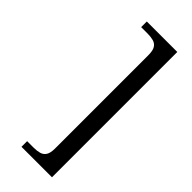

<svg xmlns="http://www.w3.org/2000/svg" viewBox="-285 -797 962 962"><g transform="rotate(45 196.0 -316.0)"><path d="M112 128V88H158Q181 88 199 83Q217 78 227 62.5Q237 47 237 15V-646Q237 -679 227 -694.5Q217 -710 199 -715Q181 -720 158 -720H112V-760H328V128Z"/></g></svg>

Font: Noto Serif Gujarati
Style: Regular
Weight: 400
Designer: Universal Thirst, Indian Type Foundry and the Monotype Design Team
Foundry: Monotype Imaging Inc.
Version: Version 2.102